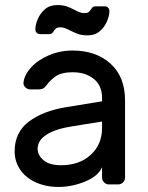

<svg xmlns="http://www.w3.org/2000/svg" viewBox="-20 -730 586 760"><path d="M38 0ZM384 -329V-342Q384 -391 351.5 -417.5Q319 -444 267 -444Q227 -444 204.5 -430.5Q182 -417 162 -390Q156 -382 149 -379Q142 -376 130 -376H100Q89 -376 80.5 -384Q72 -392 73 -403Q76 -433 102.5 -462.5Q129 -492 173 -511Q217 -530 267 -530Q360 -530 417.5 -478Q475 -426 475 -332V-27Q475 -16 467 -8Q459 0 448 0H411Q400 0 392 -8Q384 -16 384 -27V-68Q368 -32 316 -11Q264 10 212 10Q161 10 121 -8.5Q81 -27 59.5 -59Q38 -91 38 -131Q38 -206 94 -248.5Q150 -291 243 -306ZM384 -249 266 -230Q201 -220 165 -197.5Q129 -175 129 -141Q129 -116 152 -96Q175 -76 222 -76Q294 -76 339 -117Q384 -158 384 -224ZM193 -607Q189 -601 185.5 -598Q182 -595 176 -595H139Q130 -595 125 -600.5Q120 -606 120 -614Q120 -632 129.5 -654.5Q139 -677 158 -693.5Q177 -710 206 -710Q228 -710 243 -705Q258 -700 275 -691Q284 -686 294 -682Q304 -678 314 -678Q325 -678 330.5 -682Q336 -686 340 -693Q344 -699 347.5 -702Q351 -705 357 -705H394Q403 -705 408 -699.5Q413 -694 413 -686Q413 -668 403.5 -645.5Q394 -623 375 -606.5Q356 -590 327 -590Q305 -590 290.5 -595Q276 -600 256 -610Q247 -615 237.5 -618.5Q228 -622 219 -622Q208 -622 202.5 -618Q197 -614 193 -607Z"/></svg>

Font: Hezaedrus
Style: Regular
Weight: 400
Designer: Hubert & Fischer
Foundry: Hubert & Fischer
Version: Version 1.10;September 3, 2019;FontCreator 11.5.0.2425 64-bi